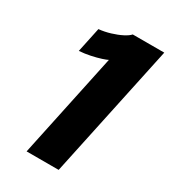

<svg xmlns="http://www.w3.org/2000/svg" viewBox="-182 -828 812 918"><g transform="rotate(30 224.5 -369.0)"><path d="M449 -738 292 0H115L237 -575.5Q229 -571 206 -563.5Q183 -556 152.2 -549.5Q121.5 -543 91 -541L120 -678Q151.5 -681 183.5 -690.8Q215.5 -700.5 240.2 -713.2Q265 -726 275 -738Z"/></g></svg>

Font: Epilogue ExtraBold
Style: Italic
Weight: 800
Italic angle: -12°
Designer: Tyler Finck
Foundry: Etcetera Type Co
Version: Version 2.111; ttfautohint (v1.8.3)